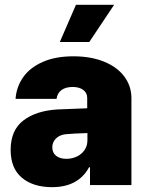

<svg xmlns="http://www.w3.org/2000/svg" viewBox="-20 -772 612 801"><path d="M219.7 -315.4 343.8 -320.3V-363.3Q343.8 -384.8 327.1 -397Q310.5 -409.2 283.2 -409.2Q254.4 -409.2 236.8 -396.5Q219.2 -383.8 215.8 -359.4H44.9Q48.3 -409.2 76.4 -449.5Q104.5 -489.7 157.7 -513.4Q210.9 -537.1 286.1 -537.1Q358.9 -537.1 413.8 -514.9Q468.8 -492.7 498.5 -452.9Q528.3 -413.1 528.3 -362.3V0H355.5V-74.2H351.6Q306.6 8.8 197.3 8.8Q118.2 8.8 71.3 -30.5Q24.4 -69.8 24.4 -146.5Q24.4 -229 77.6 -269.5Q130.9 -310.1 219.7 -315.4ZM256.8 -109.4Q280.3 -109.4 300.5 -118.9Q320.8 -128.4 333 -146.5Q345.2 -164.6 344.7 -188.5V-216.8Q286.6 -215.3 252.9 -211.9Q228 -209 213.1 -193.8Q198.2 -178.7 198.2 -157.2Q198.2 -134.3 214.4 -121.8Q230.5 -109.4 256.8 -109.4ZM296.9 -752H456.1L352.5 -596.7H229.5Z"/></svg>

Font: Pretendard JP Black
Style: Regular
Weight: 900
Designer: Base glyphs from Inter by Rasmus Andersson; Hangeul glyphs from Noto Sans CJK(Source Han Sans) by Jang Soo-young and Kan
Foundry: Kil Hyung-jin
Version: Version 1.309